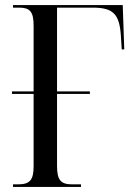

<svg xmlns="http://www.w3.org/2000/svg" viewBox="-20 -734 523 754"><path d="M31 0H298V-10H264C218 -10 204 -27 204 -83V-365H333V-375H204V-704H344C426 -704 450 -678 455 -589L458 -540H468L462 -714H31V-704H55C97 -704 112 -689 112 -633V-375H27V-365H112V-82C112 -26 97 -10 50 -10H31Z"/></svg>

Font: Noto Serif Display Condensed
Style: Regular
Weight: 400
Width: 3
Designer: Monotype Design Team
Foundry: Monotype Imaging Inc.
Version: Version 2.009